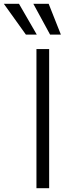

<svg xmlns="http://www.w3.org/2000/svg" viewBox="-94 -984 373 1004"><path d="M41.5 -802.9H98.4L5.3 -964.1H-73.9ZM168 -802.9H224.4L160.5 -964.1H80.3ZM163 -727.3H96.6V0H163Z"/></svg>

Font: TID UI Light
Style: Regular
Weight: 300
Designer: The TID Project Authors
Foundry: Bakken & Bæck
Version: Version 1.001;hotconv 1.0.109;makeotfexe 2.5.65596